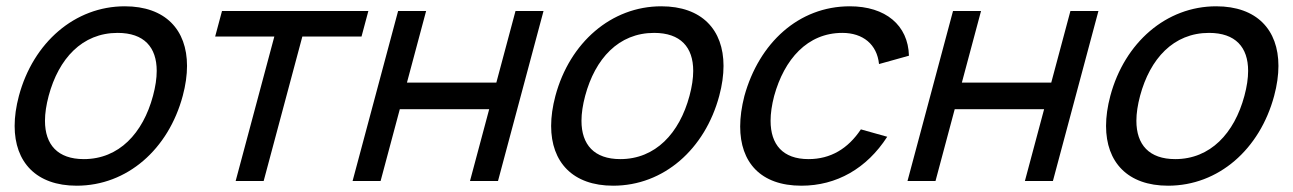

<svg xmlns="http://www.w3.org/2000/svg" viewBox="-20 -575 4108 610"><path d="M223.6 15C384.1 15 515.2 -101 560.6 -270.5C569.7 -304.4 574.2 -336.4 574.2 -365.6C574.2 -480.4 505.4 -555 376.4 -555C217.9 -555 85.6 -440 40.1 -270.5C31 -236.3 26.5 -204.2 26.5 -174.8C26.5 -59.8 95.1 15 223.6 15ZM246.3 -69.5C163.2 -69.5 122.9 -115.4 122.9 -191.2C122.9 -214.9 126.9 -241.5 134.6 -270.5C166.3 -388.5 240.7 -470.5 353.7 -470.5C437.8 -470.5 477.9 -425 477.9 -349.8C477.9 -326.1 473.9 -299.5 466.1 -270.5C434.2 -151.5 357.8 -69.5 246.3 -69.5Z M728.7 0H817.7L940.6 -459H1128.6L1150.3 -540H685.3L663.6 -459H851.6Z M1100.2 0H1189.2L1250.2 -228H1534.2L1473.2 0H1562.2L1706.8 -540H1617.8L1556.9 -312.5H1272.9L1333.8 -540H1244.8Z M1928.1 15C2088.6 15 2219.7 -101 2265.1 -270.5C2274.2 -304.4 2278.7 -336.4 2278.7 -365.6C2278.7 -480.4 2209.9 -555 2080.9 -555C1922.4 -555 1790.1 -440 1744.6 -270.5C1735.5 -236.3 1731 -204.2 1731 -174.8C1731 -59.8 1799.6 15 1928.1 15ZM1950.8 -69.5C1867.7 -69.5 1827.4 -115.4 1827.4 -191.2C1827.4 -214.9 1831.4 -241.5 1839.1 -270.5C1870.8 -388.5 1945.2 -470.5 2058.2 -470.5C2142.3 -470.5 2182.4 -425 2182.4 -349.8C2182.4 -326.1 2178.4 -299.5 2170.6 -270.5C2138.7 -151.5 2062.3 -69.5 1950.8 -69.5Z M2526.1 15C2637.6 15 2733.7 -39.5 2798.8 -140.5L2715.1 -164C2674.1 -102.5 2618.8 -69.5 2548.8 -69.5C2466.9 -69.5 2428.2 -115.9 2428.2 -191.2C2428.2 -214.8 2432 -241.2 2439.5 -270C2471.8 -387 2545.2 -470.5 2656.2 -470.5C2721.7 -470.5 2766.4 -434 2772.7 -371.5L2867.8 -398C2865.3 -495 2793.4 -555 2679.9 -555C2517.4 -555 2391.6 -438.5 2345 -270C2336.1 -235.4 2331.6 -202.9 2331.6 -173C2331.6 -59.8 2396 15 2526.1 15Z M2863.2 0H2952.2L3013.2 -228H3297.2L3236.2 0H3325.2L3469.8 -540H3380.8L3319.9 -312.5H3035.9L3096.8 -540H3007.8Z M3691.1 15C3851.6 15 3982.7 -101 4028.1 -270.5C4037.2 -304.4 4041.7 -336.4 4041.7 -365.6C4041.7 -480.4 3972.9 -555 3843.9 -555C3685.4 -555 3553.1 -440 3507.6 -270.5C3498.5 -236.3 3494 -204.2 3494 -174.8C3494 -59.8 3562.6 15 3691.1 15ZM3713.8 -69.5C3630.7 -69.5 3590.4 -115.4 3590.4 -191.2C3590.4 -214.9 3594.4 -241.5 3602.1 -270.5C3633.8 -388.5 3708.2 -470.5 3821.2 -470.5C3905.3 -470.5 3945.4 -425 3945.4 -349.8C3945.4 -326.1 3941.4 -299.5 3933.6 -270.5C3901.7 -151.5 3825.3 -69.5 3713.8 -69.5Z"/></svg>

Font: Manrope
Style: MediumItalic
Weight: 500
Italic angle: -15°
Designer: Mikhail Sharanda
Foundry: Mikhail Sharanda
Version: Version 4.502;hotconv 1.0.109;makeotfexe 2.5.65596